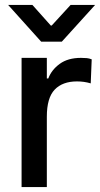

<svg xmlns="http://www.w3.org/2000/svg" viewBox="-20 -763 408 783"><path d="M68 -527H171V-443H177Q190 -478 223.5 -502.5Q257 -527 310 -527Q324 -527 334 -526Q344 -525 354 -521L350 -423Q323 -431 294 -431Q235 -431 203 -397.5Q171 -364 171 -287V0H68ZM112 -743 187 -659H191L268 -743H368L232 -593H148L13 -743Z"/></svg>

Font: Be Vietnam Medium
Style: Regular
Weight: 500
Designer: Gabriel Lam
Foundry: TypeRant
Version: Version 4.000